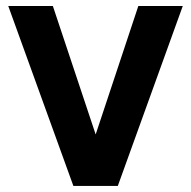

<svg xmlns="http://www.w3.org/2000/svg" viewBox="-20 -615 632 635"><path d="M437.5 -595.2 296.4 -170.4 154.8 -595.2H7.3L222.7 0H369.6L584.5 -595.2Z"/></svg>

Font: Now ExtraBold
Style: Regular
Weight: 800
Designer: Alfredo Marco Pradil
Foundry: Alfredo Marco Pradil
Version: Version 1.200;hotconv 1.0.109;makeotfexe 2.5.65596